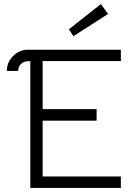

<svg xmlns="http://www.w3.org/2000/svg" viewBox="-20 -930 688 950"><path d="M515 -861 343 -751 321 -785 479 -910ZM578 -628H191V-390H458V-333H191V-57H578V0H130V-628Q98 -628 84 -614Q70 -600 70 -579H14Q14 -622 44 -652Q76 -684 117 -684H578Z"/></svg>

Font: Bellota
Style: Regular
Weight: 400
Designer: Kemie Guaida
Foundry: Kemie Guaida
Version: Version 1.000;PS 002.000;hotconv 1.0.70;makeotf.lib2.5.58329